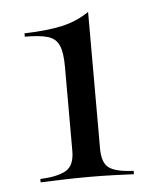

<svg xmlns="http://www.w3.org/2000/svg" viewBox="-40 -467 396 501"><g transform="rotate(-5 158.0 -216.0)"><path d="M46.8 0V-8.9Q90.3 -10.5 113.3 -23Q136.3 -35.5 136.3 -74.2V-295.2Q136.3 -333.1 127.8 -351.6Q119.4 -370.2 98.4 -376.2Q77.4 -382.3 38.7 -382.3V-391.1Q98.4 -392.7 137.9 -401.6Q177.4 -410.5 208.9 -432.3V-74.2Q208.9 -36.3 227.4 -23.4Q246 -10.5 291.1 -8.9V0Q274.2 -0.8 241.5 -2Q208.9 -3.2 174.2 -3.2Q137.1 -3.2 101.6 -2Q66.1 -0.8 46.8 0Z"/></g></svg>

Font: Playfair 144pt SemiCondensed Light
Style: Regular
Weight: 300
Width: 4
Designer: Claus Eggers Sørensen
Foundry: Claus Eggers Sørensen
Version: Version 2.203